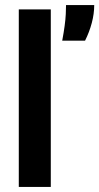

<svg xmlns="http://www.w3.org/2000/svg" viewBox="-20 -736 391 756"><path d="M54 0V-699H180V0ZM225 -576Q231 -608 234.5 -634Q238 -660 239 -680.5Q240 -701 240 -716H351Q351 -682 341.5 -646Q332 -610 315 -576Z"/></svg>

Font: Bricolage Grotesque 60pt SemiBold
Style: Regular
Weight: 600
Version: Version 1.001;gftools[0.9.33.dev8+g029e19f]